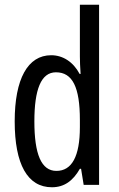

<svg xmlns="http://www.w3.org/2000/svg" viewBox="-20 -780 502 810"><path d="M199 10C251 10 288 -17 317 -68H322L333 0H398V-760H317V-542C317 -521 318 -498 320 -468H316C289 -519 245 -547 196 -547C97 -547 42 -447 42 -268C42 -87 96 10 199 10ZM218 -59C154 -59 125 -130 125 -268C125 -402 153 -475 216 -475C286 -475 317 -412 317 -274V-244C317 -120 283 -59 218 -59Z"/></svg>

Font: Noto Sans Myanmar UI ExtraCondensed
Style: Regular
Weight: 400
Width: 2
Designer: Monotype Design Team
Foundry: Monotype Imaging Inc.
Version: Version 2.103